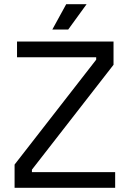

<svg xmlns="http://www.w3.org/2000/svg" viewBox="-20 -899 617 919"><path d="M49.8 0Q49.8 -27.3 49.8 -111.3Q147.5 -236.3 440.4 -613.3Q440.4 -616.2 440.4 -625Q345.7 -625 61.5 -625Q61.5 -643.6 61.5 -700.2Q177.7 -700.2 523.4 -700.2Q523.4 -671.9 523.4 -588.9Q425.8 -463.9 132.8 -86.9Q132.8 -84 132.8 -75.2Q232.4 -75.2 531.2 -75.2Q531.2 -56.6 531.2 0Q411.1 0 49.8 0ZM230.5 -757.8Q247.1 -788.1 296.9 -878.9Q321.3 -878.9 394.5 -878.9Q373 -848.6 306.6 -757.8Q288.1 -757.8 230.5 -757.8Z"/></svg>

Font: Kadena Space Grotesk
Style: Regular
Weight: 400
Designer: Florian Karsten
Version: Version 2.000